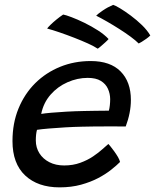

<svg xmlns="http://www.w3.org/2000/svg" viewBox="-20 -789 649 803"><path d="M482.1 -111.6Q468.3 -97.6 445.5 -79.5Q422.8 -61.3 391.2 -44.5Q359.6 -27.8 319.1 -16.6Q278.5 -5.4 229.1 -5.4Q138.3 -5.4 85.2 -55.2Q32.2 -104.9 32.2 -199Q32.2 -273.9 57.4 -335.2Q82.6 -396.6 127.2 -441Q171.9 -485.3 231.3 -509.5Q290.6 -533.7 359.4 -533.7Q441.6 -533.7 484.5 -490.1Q527.4 -446.5 527.4 -371.1Q527.4 -344.1 521.9 -316.1Q516.4 -288.1 505.8 -260Q500.6 -260.2 479.7 -260.2Q458.8 -260.2 430.1 -260.3Q401.4 -260.3 372.6 -260Q343.8 -259.8 322.8 -259.1Q290.7 -258.5 253.7 -256.4Q216.6 -254.2 184.5 -251.5Q152.4 -248.8 134.7 -246Q129.8 -228.3 129.8 -201.6Q129.8 -171.8 144.7 -148.1Q159.6 -124.4 186.3 -110.7Q213 -97 248.4 -97Q285.2 -97 315.6 -108.1Q346 -119.1 369.4 -135Q392.9 -150.9 408.9 -165.5Q425 -180.1 433.2 -186.9Q435.7 -184.4 442.6 -176Q449.6 -167.5 457.9 -155.9Q466.2 -144.4 473.1 -132.7Q479.9 -120.9 482.1 -111.6ZM152.3 -312.6Q166.7 -315.1 194.1 -317.5Q221.5 -319.9 257.6 -322Q293.6 -324.1 333.5 -324.8Q356.9 -325.4 379 -325.6Q401.1 -325.8 416.6 -326Q432.1 -326.2 435.2 -326.1Q438.1 -336 439.4 -349Q440.8 -361.9 440.8 -374.2Q440.6 -397.3 431.4 -417.7Q422.2 -438.1 401.7 -450.7Q381.2 -463.3 346.9 -463.3Q303.6 -463.3 262.3 -445Q220.9 -426.8 191.4 -393Q161.8 -359.2 152.3 -312.6ZM244.2 -728.2Q254.8 -726.4 279.1 -717.2Q303.3 -708.1 332.9 -693.7Q362.6 -679.2 390 -661.6Q417.4 -643.9 434.1 -625.7Q430.2 -620.8 420.5 -612Q410.8 -603.2 401.6 -595.3Q392.4 -587.4 388.6 -585.4Q374.1 -595.2 348 -607.1Q321.9 -618.9 290.8 -631Q259.7 -643.1 229.6 -653.4Q199.5 -663.7 177.1 -669.7Q181 -675.2 191.5 -685.5Q201.9 -695.7 216 -707.2Q230.1 -718.8 244.2 -728.2ZM453.2 -768.7Q461.8 -766.4 482.2 -754.2Q502.5 -742 527.2 -723.6Q551.9 -705.2 574 -683.8Q596.1 -662.2 608.6 -640.6Q602 -633.9 591.8 -626.7Q581.6 -619.5 572.7 -614Q563.9 -608.6 560.1 -607.1Q547.9 -619.4 526.5 -635.3Q505.1 -651.1 479.3 -667.5Q453.6 -683.9 428 -698.6Q402.4 -713.3 382.2 -723.4Q388.9 -730.6 409.3 -744.7Q429.8 -758.8 453.2 -768.7Z"/></svg>

Font: Grandstander Thin
Style: Italic
Weight: 100
Italic angle: -15°
Designer: Tyler Finck
Foundry: Etcetera Type Co
Version: Version 1.200